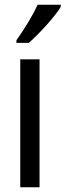

<svg xmlns="http://www.w3.org/2000/svg" viewBox="-20 -786 275 806"><path d="M235 -757V-766H138C117 -721 87 -671 49 -617V-606H101C142 -642 210 -715 235 -757ZM146 0V-537H65V0Z"/></svg>

Font: Noto Sans Telugu ExtraCondensed
Style: Regular
Weight: 400
Width: 2
Designer: Jelle Bosma - Monotype Design Team
Foundry: Monotype Imaging Inc.
Version: Version 2.005